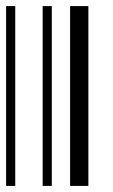

<svg xmlns="http://www.w3.org/2000/svg" viewBox="-20 -610 370 630"><path d="M0 0V-590H30V0ZM120 0V-590H150V0ZM210 0V-590H270V0Z"/></svg>

Font: Libre Barcode 128
Style: Regular
Weight: 400
Version: Version 1.005; ttfautohint (v1.8.3)